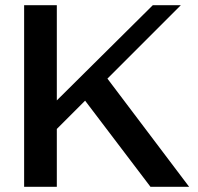

<svg xmlns="http://www.w3.org/2000/svg" viewBox="-20 -720 762 740"><path d="M308 -332 199 -223V0H73V-700H199V-333L569 -700H677L394 -417L709 0H560Z"/></svg>

Font: Fahkwang Medium
Style: Regular
Weight: 500
Version: Version 1.000; ttfautohint (v1.6)